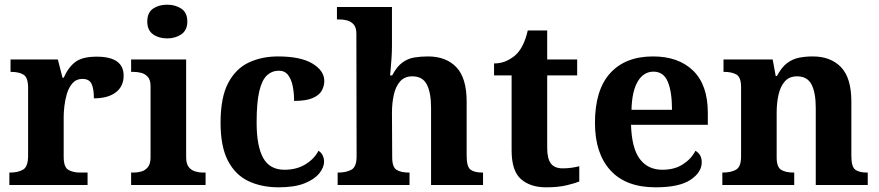

<svg xmlns="http://www.w3.org/2000/svg" viewBox="-20 -790 3752 820"><path d="M20 0V-53H23Q57 -53 78.5 -65.5Q100 -78 100 -125V-415Q100 -459 80.5 -471Q61 -483 28 -483H25V-536H227L247 -458H252Q272 -503 302 -525.5Q332 -548 393 -548Q508 -548 508 -467Q508 -421 474.5 -395.5Q441 -370 381 -370Q381 -411 371 -432Q361 -453 332 -453Q306 -453 290 -435Q274 -417 266 -390.5Q258 -364 255 -337Q252 -310 252 -293V-120Q252 -76 272 -64.5Q292 -53 322 -53H354V0Z M694 -626Q658 -626 633.5 -643.5Q609 -661 609 -698Q609 -736 633.5 -753Q658 -770 694 -770Q729 -770 754.5 -753Q780 -736 780 -698Q780 -661 754.5 -643.5Q729 -626 694 -626ZM540 0V-53H552Q567 -53 583.5 -57.5Q600 -62 611.5 -76Q623 -90 623 -118V-422Q623 -449 611 -462Q599 -475 582.5 -479Q566 -483 552 -483H540V-536H775V-118Q775 -90 786.5 -76Q798 -62 815 -57.5Q832 -53 846 -53H858V0Z M1170 10Q1097 10 1041 -16.5Q985 -43 953.5 -103.5Q922 -164 922 -266Q922 -374 954.5 -435.5Q987 -497 1042.5 -523Q1098 -549 1167 -549Q1264 -549 1314.5 -518.5Q1365 -488 1365 -444Q1365 -423 1354.5 -403.5Q1344 -384 1316 -371.5Q1288 -359 1236 -359Q1236 -394 1230 -423Q1224 -452 1210 -470Q1196 -488 1171 -488Q1142 -488 1120.5 -468.5Q1099 -449 1087.5 -401Q1076 -353 1076 -267Q1076 -166 1104 -115.5Q1132 -65 1195 -65Q1247 -65 1285 -88.5Q1323 -112 1340 -146Q1352 -139 1358 -126.5Q1364 -114 1364 -100Q1364 -75 1343.5 -49.5Q1323 -24 1280.5 -7Q1238 10 1170 10Z M1422 0V-53H1424Q1458 -53 1480.5 -65Q1503 -77 1503 -122L1502 -646Q1502 -673 1490 -686Q1478 -699 1461.5 -703Q1445 -707 1431 -707H1419V-760H1654V-595Q1654 -569 1652 -539.5Q1650 -510 1648 -489Q1646 -468 1646 -468H1655Q1675 -506 1698.5 -523Q1722 -540 1749.5 -544.5Q1777 -549 1808 -549Q1885 -549 1929 -503Q1973 -457 1973 -356V-124Q1973 -78 1989.5 -65.5Q2006 -53 2040 -53H2043V0H1821V-329Q1821 -394 1803 -429Q1785 -464 1741 -464Q1708 -464 1689 -442.5Q1670 -421 1662 -385.5Q1654 -350 1654 -309L1655 -118Q1655 -76 1674 -64.5Q1693 -53 1726 -53H1729V0Z M2312 10Q2245 10 2205 -25Q2165 -60 2165 -148V-468H2090V-519Q2122 -519 2147.5 -532Q2173 -545 2188 -561Q2219 -594 2234 -660H2317V-536H2445V-468H2317V-158Q2317 -113 2332.5 -92Q2348 -71 2383 -71Q2403 -71 2420.5 -73.5Q2438 -76 2454 -80V-15Q2438 -8 2401.5 1Q2365 10 2312 10Z M2780 10Q2653 10 2587 -62.5Q2521 -135 2521 -265Q2521 -406 2586 -477.5Q2651 -549 2769 -549Q2878 -549 2940.5 -488Q3003 -427 3003 -308V-257H2675Q2678 -157 2712.5 -111Q2747 -65 2809 -65Q2861 -65 2897 -88.5Q2933 -112 2950 -146Q2977 -131 2977 -97Q2977 -54 2929 -22Q2881 10 2780 10ZM2850 -321Q2850 -398 2832 -441Q2814 -484 2771 -484Q2729 -484 2704 -442.5Q2679 -401 2677 -321Z M3065 0V-53H3067Q3101 -53 3123 -65Q3145 -77 3145 -122V-418Q3145 -460 3125.5 -471.5Q3106 -483 3073 -483H3070V-536H3280L3293 -465H3298Q3318 -503 3341.5 -520.5Q3365 -538 3392.5 -543.5Q3420 -549 3451 -549Q3528 -549 3572 -503Q3616 -457 3616 -356V-124Q3616 -78 3632.5 -65.5Q3649 -53 3683 -53H3686V0H3464V-329Q3464 -394 3446 -429Q3428 -464 3384 -464Q3351 -464 3332 -442.5Q3313 -421 3305 -385.5Q3297 -350 3297 -309V-118Q3297 -76 3316.5 -64.5Q3336 -53 3369 -53H3372V0Z"/></svg>

Font: Noto Serif Tamil
Style: Bold Italic
Weight: 700
Italic angle: -12°
Designer: Indian Type Foundry, Tom Grace, and the Monotype Design Team
Foundry: Monotype Imaging Inc.
Version: Version 2.003; ttfautohint (v1.8.4.7-5d5b)